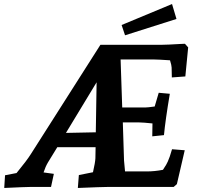

<svg xmlns="http://www.w3.org/2000/svg" viewBox="-20 -927 988 952"><path d="M5 -58 62 -69Q113 -131 133 -163L478 -705H785Q808 -705 874 -709L897 -710L913 -692L899 -548L832 -543L831 -592Q831 -602 823 -628Q765 -632 746 -632H578L586 -394H699Q712 -394 747 -399L767 -467L822 -462Q800 -331 793 -257L735 -251L736 -315Q688 -320 670 -320H589L595 -131L600 -77H708Q746 -77 788 -85Q808 -115 812 -126Q821 -145 833 -187L896 -182L857 -14L841 0H726H512Q486 0 366 5L371 -59L441 -73Q452 -121 453 -142L454 -197H264L218 -122Q205 -100 196 -72L247 -65L233 0H128Q106 0 1 5ZM455 -271 459 -519 307 -268ZM583 -803 833 -907 855 -833 600 -752Z"/></svg>

Font: Andada Pro ExtraBold
Style: Italic
Weight: 800
Italic angle: -6.99998°
Designer: Carolina Giovagnoli
Foundry: Huerta Tipografica
Version: Version 3.005; ttfautohint (v1.8.4)